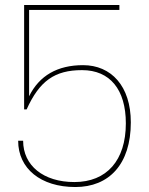

<svg xmlns="http://www.w3.org/2000/svg" viewBox="-20 -742 598 772"><path d="M314 -480C211 -480 138 -438 97 -355V-702H460V-722H77V-302H87C139 -417 200 -460 310 -460C422 -460 486 -382 486 -246C486 -97 409 -10 279 -10C155 -10 73 -76 73 -176H53C53 -64 144 10 283 10C418 10 506 -81 506 -250C506 -396 427 -480 314 -480Z"/></svg>

Font: Perun Thin
Style: Regular
Weight: 100
Foundry: Copyright (c) Stefan Peev, Context Ltd, 2016
Version: Version 1.089